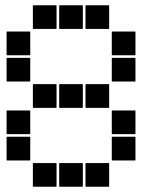

<svg xmlns="http://www.w3.org/2000/svg" viewBox="-20 -715 640 730"><path d="M307 -695H393Q395 -695 395 -693V-607Q395 -605 393 -605H307Q305 -605 305 -607V-693Q305 -695 307 -695ZM207 -695H293Q295 -695 295 -693V-607Q295 -605 293 -605H207Q205 -605 205 -607V-693Q205 -695 207 -695ZM107 -695H193Q195 -695 195 -693V-607Q195 -605 193 -605H107Q105 -605 105 -607V-693Q105 -695 107 -695ZM407 -595H493Q495 -595 495 -593V-507Q495 -505 493 -505H407Q405 -505 405 -507V-593Q405 -595 407 -595ZM7 -595H93Q95 -595 95 -593V-507Q95 -505 93 -505H7Q5 -505 5 -507V-593Q5 -595 7 -595ZM407 -495H493Q495 -495 495 -493V-407Q495 -405 493 -405H407Q405 -405 405 -407V-493Q405 -495 407 -495ZM7 -495H93Q95 -495 95 -493V-407Q95 -405 93 -405H7Q5 -405 5 -407V-493Q5 -495 7 -495ZM307 -395H393Q395 -395 395 -393V-307Q395 -305 393 -305H307Q305 -305 305 -307V-393Q305 -395 307 -395ZM207 -395H293Q295 -395 295 -393V-307Q295 -305 293 -305H207Q205 -305 205 -307V-393Q205 -395 207 -395ZM107 -395H193Q195 -395 195 -393V-307Q195 -305 193 -305H107Q105 -305 105 -307V-393Q105 -395 107 -395ZM407 -295H493Q495 -295 495 -293V-207Q495 -205 493 -205H407Q405 -205 405 -207V-293Q405 -295 407 -295ZM7 -295H93Q95 -295 95 -293V-207Q95 -205 93 -205H7Q5 -205 5 -207V-293Q5 -295 7 -295ZM407 -195H493Q495 -195 495 -193V-107Q495 -105 493 -105H407Q405 -105 405 -107V-193Q405 -195 407 -195ZM7 -195H93Q95 -195 95 -193V-107Q95 -105 93 -105H7Q5 -105 5 -107V-193Q5 -195 7 -195ZM307 -95H393Q395 -95 395 -93V-7Q395 -5 393 -5H307Q305 -5 305 -7V-93Q305 -95 307 -95ZM207 -95H293Q295 -95 295 -93V-7Q295 -5 293 -5H207Q205 -5 205 -7V-93Q205 -95 207 -95ZM107 -95H193Q195 -95 195 -93V-7Q195 -5 193 -5H107Q105 -5 105 -7V-93Q105 -95 107 -95Z"/></svg>

Font: Pixel Panel Black
Style: Regular
Weight: 900
Monospace: yes
Designer: Óliver Lalan
Foundry: Óliver Lalan
Version: Version 1.000; ttfautohint (v1.8.4.7-5d5b-dirty);gftools[0.9